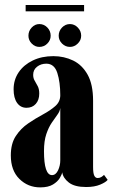

<svg xmlns="http://www.w3.org/2000/svg" viewBox="-20 -760 464 790"><path d="M145.5 11Q95 11 59.8 -23.8Q24.5 -58.5 24.5 -120.5Q24.5 -169 45 -200.2Q65.5 -231.5 96 -252.2Q126.5 -273 156.8 -289.2Q187 -305.5 207.5 -323.5Q228 -341.5 228 -368Q228 -422 215.8 -460Q203.5 -498 170.5 -498Q148.5 -498 132.5 -485.5Q116.5 -473 116.5 -452Q116.5 -438 122.8 -427.8Q129 -417.5 135.2 -405.5Q141.5 -393.5 141.5 -375Q141.5 -348.5 127.2 -332.5Q113 -316.5 89 -316.5Q64.5 -316.5 50.2 -336.8Q36 -357 36 -392.5Q36 -432 57 -462.8Q78 -493.5 115 -511.2Q152 -529 199.5 -529Q243.5 -529 280.8 -511Q318 -493 340.5 -452.8Q363 -412.5 363 -345.5V-72.5Q363 -47.5 367.8 -37.5Q372.5 -27.5 382 -27.5Q390.5 -27.5 397.5 -32Q404.5 -36.5 408 -40.5L423 -20Q416 -10.5 392.5 -0.5Q369 9.5 334.5 9.5Q287 9.5 263.2 -9Q239.5 -27.5 236 -51Q234.5 -42 225.8 -27.2Q217 -12.5 197.8 -0.8Q178.5 11 145.5 11ZM194 -39.5Q209.5 -39.5 218.8 -59Q228 -78.5 228 -100V-316Q226.5 -302 216 -287.8Q205.5 -273.5 192.8 -254.8Q180 -236 170.5 -208Q161 -180 161 -138Q161 -39.5 194 -39.5ZM268 -567Q249 -567 235.2 -580.8Q221.5 -594.5 221.5 -613Q221.5 -632.5 235.2 -646.8Q249 -661 268 -661Q286 -661 300 -646.8Q314 -632.5 314 -613Q314 -594.5 300 -580.8Q286 -567 268 -567ZM142 -567Q124 -567 110.5 -580.8Q97 -594.5 97 -613Q97 -632.5 110.5 -646.8Q124 -661 142 -661Q161 -661 174.8 -646.8Q188.5 -632.5 188.5 -613Q188.5 -594.5 174.8 -580.8Q161 -567 142 -567ZM85.5 -713.5V-739.5H326V-713.5Z"/></svg>

Font: Imbue 50pt ExtraBold
Style: Regular
Weight: 800
Designer: Tyler Finck
Foundry: Etcetera Type Company
Version: Version 1.102; ttfautohint (v1.8.3)